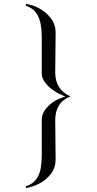

<svg xmlns="http://www.w3.org/2000/svg" viewBox="-20 -865 490 970"><path d="M336 -378Q296 -362 277.5 -332Q259 -302 259 -258Q259 -209 260 -159Q261 -109 261 -59Q261 -19 238.5 11.5Q216 42 182 60.5Q148 79 111 85V76Q147 64 164 39.5Q181 15 186 -16.5Q191 -48 191 -81V-262Q191 -286 206 -307.5Q221 -329 242.5 -345Q264 -361 284 -368Q291 -370 297 -373Q303 -376 310 -378Q303 -380 297 -383Q291 -386 284 -389Q265 -397 243.5 -413Q222 -429 206.5 -450Q191 -471 191 -494V-678Q191 -711 185.5 -743Q180 -775 163 -799.5Q146 -824 111 -836V-845Q148 -840 182 -820.5Q216 -801 238.5 -770.5Q261 -740 261 -700Q261 -650 260 -599.5Q259 -549 259 -499Q259 -412 336 -378Z"/></svg>

Font: Kaisei Opti
Style: Regular
Weight: 400
Designer: Font-Kai, 金井和夫
Foundry: KAZUO KANAI
Version: Version 5.003